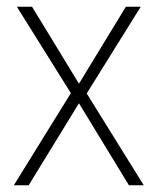

<svg xmlns="http://www.w3.org/2000/svg" viewBox="-20 -549 469 569"><path d="M190 -273 30 -529H75L214 -301L353 -529H397L237 -272L406 0H362L214 -243L65 0H21Z"/></svg>

Font: Noto Sans Khmer UI SemiCondensed ExtraLight
Style: Regular
Weight: 200
Width: 4
Designer: Danh Hong and the Monotype Design Team
Foundry: Monotype Imaging Inc.
Version: Version 2.002; ttfautohint (v1.8.4.7-5d5b)